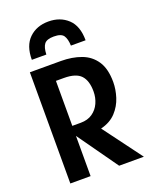

<svg xmlns="http://www.w3.org/2000/svg" viewBox="-169 -1036 910 1131"><g transform="rotate(-20 285.5 -470.5)"><path d="M532.5 0H377.5L198.5 -252V0H71.5V-697H265.5Q336.5 -697 392.5 -676.2Q448.5 -655.5 481 -607Q513.5 -558.5 513.5 -475Q513.5 -429.5 498.2 -381.2Q483 -333 447.8 -295Q412.5 -257 352.5 -242ZM198.5 -315H251.5Q295.5 -315 325.2 -335.8Q355 -356.5 370.2 -390.2Q385.5 -424 385.5 -463Q385.5 -530.5 354.5 -563.8Q323.5 -597 248.5 -597H198.5ZM107.5 -762Q107.5 -850.5 154.5 -895.8Q201.5 -941 275.5 -941Q349 -941 396.8 -896.5Q444.5 -852 444.5 -762H352.5Q351 -804 336.5 -825.5Q322 -847 275.5 -847Q231.5 -847 215.8 -826.8Q200 -806.5 198.5 -762Z"/></g></svg>

Font: Alatsi
Style: Regular
Weight: 400
Designer: Spyros Zevelakis, Eben Sorkin
Foundry: www.sorkintype.com
Version: Version 1.008; ttfautohint (v1.8.4.7-5d5b)